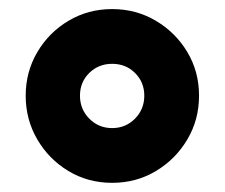

<svg xmlns="http://www.w3.org/2000/svg" viewBox="-20 -479 495 423"><path d="M227.1 -338.4Q257.3 -338.4 277.6 -318.1Q297.9 -297.9 297.9 -268.1Q297.9 -238.3 277.3 -217.5Q256.8 -196.8 227.1 -196.8Q197.3 -196.8 176.8 -217.5Q156.2 -238.3 156.2 -268.1Q156.2 -298.3 176.8 -318.4Q197.3 -338.4 227.1 -338.4ZM227.1 -459Q174.3 -459 131.1 -433.3Q87.9 -407.7 62.3 -364.3Q36.6 -320.8 36.6 -268.1Q36.6 -215.8 62 -172.1Q87.4 -128.4 130.6 -102.3Q173.8 -76.2 227.1 -76.2Q280.3 -76.2 323.7 -102.3Q367.2 -128.4 392.8 -171.9Q418.5 -215.3 418.5 -268.1Q418.5 -321.3 392.6 -364.5Q366.7 -407.7 323.2 -433.3Q279.8 -459 227.1 -459Z"/></svg>

Font: Estedad-VF-FD Black
Style: Regular
Weight: 900
Designer: Amin Abedi
Version: Version 4.000